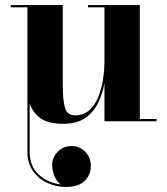

<svg xmlns="http://www.w3.org/2000/svg" viewBox="-20 -480 662 760"><path d="M263 98Q295.5 98 317.5 120.8Q339.5 143.5 339.5 177.5Q339.5 212.5 315 236.2Q290.5 260 241 260Q202 260 167.2 244Q132.5 228 110.5 197Q88.5 166 88.5 121V-451H22.5V-460H228.5V-146.5Q228.5 -83.5 237 -53.5Q245.5 -23.5 277 -23.5Q311 -23.5 333.5 -43.8Q356 -64 369 -96.2Q382 -128.5 387.8 -165.8Q393.5 -203 393.5 -237V-451H328.5V-460H533.5V-9H599.5V0H393.5V-151Q386.5 -110.5 368.8 -73.5Q351 -36.5 317.8 -13.2Q284.5 10 230.5 10Q171 10 140 -12.2Q109 -34.5 97.5 -71.5V121Q97.5 179 134 211.5Q170.5 244 220 250Q205 239 195.8 217.5Q186.5 196 186.5 173.5Q186.5 143 208.8 120.5Q231 98 263 98Z"/></svg>

Font: Bodoni* 24pt
Style: Bold
Weight: 700
Version: Version 2.3